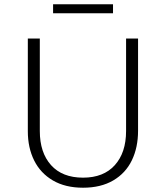

<svg xmlns="http://www.w3.org/2000/svg" viewBox="-20 -860 775 897"><path d="M110 0ZM110 -247V-680H166V-248Q166 -147 218.5 -88.5Q271 -30 368 -30Q464 -30 516.5 -88.5Q569 -147 569 -248V-680H625V-249Q625 -171 596 -111Q567 -51 509 -17Q451 17 368 17Q285 17 227 -17Q169 -51 139.5 -110.5Q110 -170 110 -247ZM228 -840H508V-798H228Z"/></svg>

Font: Martel Sans ExtraLight
Style: Regular
Weight: 275
Designer: Dan Reynolds and Mathieu Réguer
Foundry: Dan Reynolds and Mathieu Réguer
Version: Version 1.002; ttfautohint (v1.1) -l 5 -r 5 -G 72 -x 0 -D la